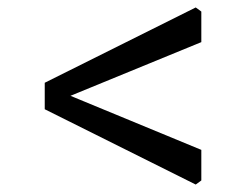

<svg xmlns="http://www.w3.org/2000/svg" viewBox="-20 -631 675 515"><path d="M505 -136 520 -147V-229L169 -374L520 -518V-600L505 -611L100 -409V-338Z"/></svg>

Font: TMT Limkin
Style: Regular
Weight: 400
Designer: Gabriel Drozdov
Version: Version 1.000;Glyphs 3.1.2 (3151)